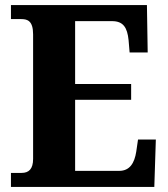

<svg xmlns="http://www.w3.org/2000/svg" viewBox="-20 -734 658 754"><path d="M23 0H586L592 -186H522L515 -138C508 -94 490 -63 448 -63H275V-342H495V-404H275V-651H420C464 -651 480 -626 485 -576L489 -528H560L557 -714H23V-659H64C88 -659 110 -652 110 -599V-110C110 -70 93 -55 65 -55H23Z"/></svg>

Font: Noto Serif Armenian SemiCondensed
Style: Bold
Weight: 700
Width: 4
Designer: Monotype Design Team
Foundry: Monotype Imaging Inc.
Version: Version 2.008